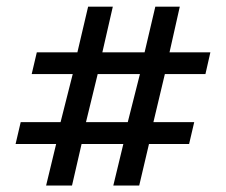

<svg xmlns="http://www.w3.org/2000/svg" viewBox="-20 -558 694 590"><path d="M121.7 12.1 152.5 -115.5H27.9L43.6 -182.6H166.1L203.5 -330.4H77.4L93.1 -397.1H217.8L250.8 -537.6H326.7L294.5 -397.1H424.3L457.3 -537.6H532.5L500.9 -397.1H626.3V-396.4L611.3 -330.4H486.6L451.4 -182.6H576.8L561.1 -115.5H437.8L407.8 12.1H328.2L359 -115.5H230.7L201.3 12.1ZM244.2 -182.6H372.6L410 -330.4H280.2Z"/></svg>

Font: Parastoo
Style: Regular
Weight: 400
Foundry: Saber Rastikerdar (saber.rastikerdar@gmail.com)
Version: Version 3.000